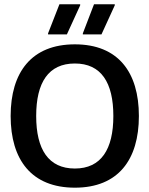

<svg xmlns="http://www.w3.org/2000/svg" viewBox="-20 -870 702 902"><path d="M294.2 -708.3 356.7 -845V-850H259.2L205.8 -713.3V-708.3ZM456.7 -708.3 519.2 -845V-850H421.7L369.2 -713.3V-708.3ZM331.7 11.7C535 11.7 632.5 -119.2 632.5 -325C632.5 -530.8 535 -661.7 331.7 -661.7C128.3 -661.7 30 -530.8 30 -325C30 -119.2 128.3 11.7 331.7 11.7ZM331.7 -78.3C207.5 -78.3 150 -168.3 150 -325C150 -482.5 207.5 -571.7 331.7 -571.7C455 -571.7 512.5 -482.5 512.5 -325C512.5 -168.3 455 -78.3 331.7 -78.3Z"/></svg>

Font: Familjen Grotesk Medium
Style: Regular
Weight: 500
Designer: Anders Wikstroem, Jonas Baeckman, Matilda Gysing, Kristian Moeller
Foundry: Familjen STHLM AB
Version: Version 2.000